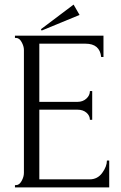

<svg xmlns="http://www.w3.org/2000/svg" viewBox="-20 -815 525 835"><path d="M45 0V-10H50Q64 -10 74 -28Q84 -46 84 -63V-598Q84 -614 74 -632Q64 -650 50 -650H45V-660H430V-567H420Q414 -625 352 -625H151V-372H317Q340 -372 355.5 -386Q371 -400 371 -419H381V-294H371Q371 -312 356 -325Q341 -338 317 -338H151V-35H370Q404 -35 424.5 -63Q445 -91 445 -117H455V0ZM161 -682 158 -688 300 -795 326 -750Z"/></svg>

Font: Forum
Style: Regular
Weight: 400
Designer: Denis Masharov
Foundry: Denis Masharov
Version: Version 1.000